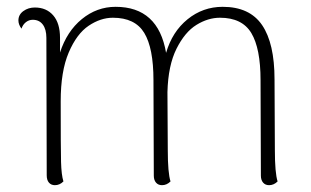

<svg xmlns="http://www.w3.org/2000/svg" viewBox="-20 -534 913 563"><path d="M794 -2Q783 9 769 9Q758 9 751.5 1.5Q745 -6 745 -19L744 -299Q744 -392 717 -437Q690 -482 625 -482Q590 -482 556 -461Q522 -440 497.5 -391Q473 -342 471 -264L472 -94Q472 -27 480 -2Q469 9 455 9Q444 9 437.5 1.5Q431 -6 431 -19L430 -299Q430 -393 403 -437.5Q376 -482 311 -482Q275 -482 240 -458.5Q205 -435 181.5 -380Q158 -325 158 -237Q158 -98 159 -59.5Q160 -21 166 -2Q155 9 141 9Q130 9 123.5 1.5Q117 -6 117 -20L116 -423Q116 -448 105.5 -462Q95 -476 76 -476Q65 -476 56 -469Q47 -462 43 -450Q34 -462 34 -474Q34 -491 48.5 -501.5Q63 -512 82 -512Q116 -512 136 -489Q156 -466 156 -423V-380Q176 -442 220 -478Q264 -514 319 -514Q444 -514 467 -379Q485 -441 530 -477.5Q575 -514 633 -514Q712 -514 748.5 -460.5Q785 -407 785 -301L786 -94Q786 -27 794 -2Z"/></svg>

Font: Arima Madurai ExtraLight
Style: Regular
Weight: 275
Designer: Joana Correia and Natanael Gama
Foundry: NDISCOVER
Version: Version 1.019